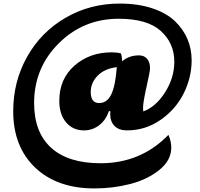

<svg xmlns="http://www.w3.org/2000/svg" viewBox="-20 -820 1117 1075"><path d="M450 -90Q388 -90 350 -135Q312 -180 312 -255Q312 -378 397 -452.5Q482 -527 605 -527Q636 -527 657 -521Q663 -504 664 -477Q703 -510 758 -510Q787 -510 803.5 -491Q820 -472 820 -438Q820 -420 800.5 -334Q781 -248 781 -217Q781 -203 782 -196Q853 -222 904.5 -303.5Q956 -385 956 -474Q956 -578 880.5 -646.5Q805 -715 645 -715Q447 -715 309 -577.5Q171 -440 171 -243Q171 -79 266.5 7.5Q362 94 543 94Q769 94 923 -65Q939 -28 939 6Q939 78 871.5 132Q804 186 708 210.5Q612 235 509 235Q299 235 176.5 118Q54 1 54 -197Q54 -364 132 -502.5Q210 -641 347 -720.5Q484 -800 650 -800Q753 -800 832.5 -773.5Q912 -747 959 -702Q1006 -657 1029.5 -601.5Q1053 -546 1053 -482Q1053 -387 1009 -298Q965 -209 880 -149.5Q795 -90 691 -90Q646 -90 621.5 -114.5Q597 -139 597 -183Q597 -192 598 -196L590 -199Q573 -148 535.5 -119Q498 -90 450 -90ZM488 -305Q488 -243 535 -243Q579 -243 602.5 -290.5Q626 -338 634 -444Q566 -436 527 -396.5Q488 -357 488 -305Z"/></svg>

Font: Lemonada
Style: Bold
Weight: 700
Designer: Mohamed Gaber (Arabic), Eduardo Tunni (Latin)
Foundry: Kief Type Foundry
Version: Version 4.004